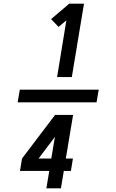

<svg xmlns="http://www.w3.org/2000/svg" viewBox="-20 -868 640 1056"><path d="M511 -305H77L89 -375H523ZM294 -444 345 -756 302 -720 261 -763 361 -848H442L375 -444ZM235 168 251 72H90L101 4L283 -236H382L342 4H381L370 72H331L315 168ZM192 4H262L282 -115Z"/></svg>

Font: Iosevka Aile Semibold Oblique
Style: Regular
Weight: 600
Italic angle: -9°
Designer: Belleve Invis
Foundry: Belleve Invis
Version: Version 31.1.0; ttfautohint (v1.8.4)